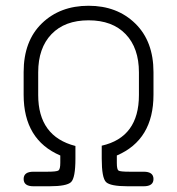

<svg xmlns="http://www.w3.org/2000/svg" viewBox="-20 -650 618 670"><path d="M515.6 -319.3Q515.6 -162.1 387.7 -107.4V-81.1Q387.7 -58.6 393.6 -54.7Q399.4 -50.8 432.6 -50.8H481.4Q515.6 -50.8 515.6 -25.4Q515.6 0 481.4 0H425.8Q365.2 0 350.1 -14.6Q335 -29.3 335 -96.7V-141.6Q464.8 -170.9 464.8 -318.4V-397.5Q464.8 -482.4 418.5 -530.8Q372.1 -579.1 289.1 -579.1Q206.1 -579.1 159.7 -530.8Q113.3 -482.4 113.3 -397.5V-318.4Q113.3 -173.8 243.2 -140.6V-96.7Q243.2 -29.3 228 -14.6Q212.9 0 152.3 0H96.7Q62.5 0 62.5 -25.4Q62.5 -50.8 96.7 -50.8H145.5Q177.7 -50.8 184.1 -55.2Q190.4 -59.6 190.4 -82V-107.4Q62.5 -162.1 62.5 -319.3V-398.4Q62.5 -506.8 126 -568.4Q189.5 -629.9 289.1 -629.9Q388.7 -629.9 452.1 -567.9Q515.6 -505.9 515.6 -398.4Z"/></svg>

Font: Jura
Style: Book
Weight: 400
Version: Version 2.5